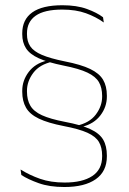

<svg xmlns="http://www.w3.org/2000/svg" viewBox="-20 -668 505 751"><path d="M278.5 -176Q330 -187 354.8 -220Q379.5 -253 379.5 -290V-293Q379.5 -324.5 367 -346.5Q354.5 -368.5 322 -384Q289.5 -399.5 228.5 -411.5Q167 -424 131.8 -440Q96.5 -456 81.8 -479Q67 -502 67 -534V-537.5Q67 -591.5 106.2 -619.5Q145.5 -647.5 224 -647.5Q280 -647.5 319.8 -633Q359.5 -618.5 383 -600.5L386 -580Q355.5 -602 316.2 -616.2Q277 -630.5 223.5 -630.5Q153.5 -630.5 119.5 -606.5Q85.5 -582.5 85.5 -537.5V-534Q85.5 -505.5 98.8 -486.2Q112 -467 144.2 -453.2Q176.5 -439.5 233 -428Q297 -415.5 332.8 -398.2Q368.5 -381 383.2 -356Q398 -331 398 -294V-290Q398 -250 372.8 -216.8Q347.5 -183.5 301 -172V-163ZM186 -427Q135 -416 110.2 -383Q85.5 -350 85.5 -313V-310Q85.5 -277 98.8 -254.5Q112 -232 144.2 -217.2Q176.5 -202.5 233.5 -191.5Q297.5 -179.5 333.2 -163Q369 -146.5 383.5 -121.8Q398 -97 398 -59.5V-56.5Q398 2.5 354.5 33Q311 63.5 232 63.5Q173.5 63.5 131.5 48.5Q89.5 33.5 63.5 16.5L60.5 -5Q95.5 17 137 31.5Q178.5 46 233 46Q302.5 46 341 20.5Q379.5 -5 379.5 -56.5V-59.5Q379.5 -91 367 -112.5Q354.5 -134 322 -148.8Q289.5 -163.5 229 -175Q167.5 -187 132 -204Q96.5 -221 81.8 -246.8Q67 -272.5 67 -309V-313Q67 -353 92.2 -386.5Q117.5 -420 163.5 -431V-438.5Z"/></svg>

Font: Anek Gurmukhi Thin
Style: Regular
Weight: 250
Designer: Sarang Kulkarni (Gurmukhi), Yesha Goshar (Latin)
Foundry: Ek Type
Version: Version 1.003